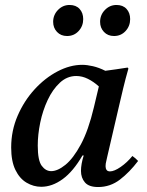

<svg xmlns="http://www.w3.org/2000/svg" viewBox="-20 -741 591 773"><path d="M146 11Q115 11 87 -5.5Q59 -22 42 -57Q25 -92 25 -147Q25 -215 51 -275Q77 -335 119 -381Q161 -427 211.5 -453.5Q262 -480 311 -480Q330 -480 354 -474.5Q378 -469 404 -456Q425 -459 447.5 -462Q470 -465 494 -469L497 -465Q485 -423 476 -385.5Q467 -348 458 -309L412 -111Q411 -104 408 -93Q405 -82 405 -72Q405 -63 409 -57Q413 -51 423 -51Q440 -51 466 -69Q492 -87 513 -113Q526 -104 536 -93Q502 -48 463 -18Q424 12 375 12Q338 12 322 -6.5Q306 -25 306 -53Q306 -80 317 -115H312Q275 -51 232.5 -20Q190 11 146 11ZM378 -393Q357 -412 334 -423.5Q311 -435 287 -435Q250 -435 221 -408Q192 -381 172 -338.5Q152 -296 142 -247.5Q132 -199 132 -155Q132 -95 148 -73.5Q164 -52 186 -52Q212 -52 243.5 -77.5Q275 -103 305.5 -159.5Q336 -216 358 -309ZM250 -596Q225 -596 209.5 -612.5Q194 -629 194 -653Q194 -681 213.5 -701Q233 -721 260 -721Q286 -721 300.5 -705Q315 -689 315 -664Q315 -636 296.5 -616Q278 -596 250 -596ZM439 -596Q414 -596 398.5 -612.5Q383 -629 383 -653Q383 -681 402.5 -701Q422 -721 449 -721Q475 -721 489.5 -705Q504 -689 504 -664Q504 -636 485.5 -616Q467 -596 439 -596Z"/></svg>

Font: Tiro Kannada
Style: Italic
Weight: 400
Italic angle: -11°
Designer: Kannada: John Hudson & Fiona Ross, assisted by Kaja Sojewska. Latin: John Hudson with Paul Hanslow, assisted by Kaja Soj
Foundry: Tiro Typeworks Ltd.
Version: Version 1.52